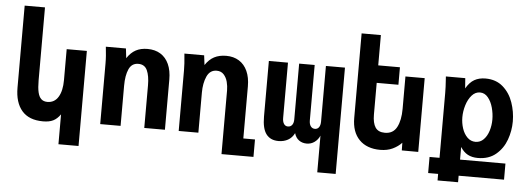

<svg xmlns="http://www.w3.org/2000/svg" viewBox="-59 -979 3717 1361"><g transform="rotate(5 1800.0 -298.0)"><path d="M267 16Q167 16 116.8 -42.2Q66.5 -100.5 66.5 -206.5V-790H211V-271.5Q211 -218 218.5 -186Q226 -154 242.5 -139Q259 -124 286 -124Q336.5 -124 363.2 -168Q390 -212 390 -288.5V-508.5H533.5V168H390.5V-44.5Q367 -11.5 339.2 2.2Q311.5 16 267 16Z M665 -550H808L816 -481.5Q843 -522.5 878 -541.2Q913 -560 961.5 -560Q1015 -560 1053.8 -536Q1092.5 -512 1113 -466.5Q1133.5 -421 1133.5 -357.5V0H986.5V-303.5Q986.5 -370.5 968.5 -409.8Q950.5 -449 905.5 -449Q858.5 -449 838.2 -404Q818 -359 818 -285V0H673V-430.5Q673 -461 671 -486.8Q669 -512.5 665 -550Z M1225 -539 1224 -550H1364.5L1373 -481.5Q1400 -522.5 1436 -541.2Q1472 -560 1521.5 -560Q1574 -560 1612.5 -536Q1651 -512 1671.8 -466.5Q1692.5 -421 1692.5 -357.5V13H1775.5V137H1548V-316Q1548 -346.5 1540.2 -376.8Q1532.5 -407 1513.5 -428Q1494.5 -449 1463 -449Q1415 -449 1393.2 -400.8Q1371.5 -352.5 1371.5 -285V0H1231.5V-430.5Q1231.5 -477 1225 -539Z M2366.5 206.5H2235.5V-54.5Q2223 -25.5 2198.5 -7.8Q2174 10 2143 10Q2111 10 2087.8 -6.8Q2064.5 -23.5 2055 -56.5Q2038.5 -23 2009.2 -6.8Q1980 9.5 1942 9.5Q1884.5 9.5 1854.8 -29.5Q1825 -68.5 1825 -154V-550H1961V-156.5Q1961 -130 1971.2 -114.5Q1981.5 -99 2000 -99Q2018.5 -99 2029.5 -113.2Q2040.5 -127.5 2040.5 -153.5V-550H2151V-155.5Q2151 -129 2162 -114Q2173 -99 2192 -99Q2210 -99 2220.5 -113.5Q2231 -128 2231 -154.5V-550H2366.5Z M2516.5 -46Q2463 -100.5 2463 -200V-802H2600V-586.5H2754.5V-462H2600V-236Q2600 -176 2620.5 -145.2Q2641 -114.5 2688.5 -114.5Q2747 -114.5 2773 -163.8Q2799 -213 2799 -294V-525H2936V0L2819 -0.5L2818 -55Q2792.5 -27.5 2754.2 -9.2Q2716 9 2665 9Q2618.5 9 2580.8 -4.8Q2543 -18.5 2516.5 -46Z M3019 28.5H3090V-432.5Q3090 -473.5 3086 -527.5L3084.5 -550H3222.5L3228 -477.5Q3253.5 -522 3287 -541Q3320.5 -560 3366 -560Q3441 -560 3490.2 -517Q3539.5 -474 3562.2 -408.2Q3585 -342.5 3585 -273Q3585 -206.5 3562 -142.8Q3539 -79 3488.5 -36.5Q3438 6 3360 6Q3318.5 6 3288.2 -10.2Q3258 -26.5 3236 -61.5V28.5H3559V143H3236V189.5H3090V143H3019ZM3439.5 -274.5Q3439.5 -316 3428 -358.5Q3416.5 -401 3393 -429.5Q3369.5 -458 3336 -458Q3302.5 -458 3277.5 -429.8Q3252.5 -401.5 3239.2 -358.2Q3226 -315 3226 -272.5Q3226 -231.5 3238.5 -193.2Q3251 -155 3275.5 -130.8Q3300 -106.5 3334 -106.5Q3367.5 -106.5 3391.5 -131Q3415.5 -155.5 3427.5 -194Q3439.5 -232.5 3439.5 -274.5Z"/></g></svg>

Font: JuliaMono ExtraBold
Style: Regular
Weight: 800
Monospace: yes
Designer: cormullion
Foundry: corm
Version: Version 0.055; ttfautohint (v1.8.4)